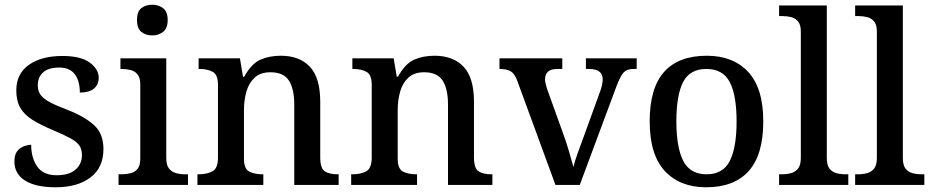

<svg xmlns="http://www.w3.org/2000/svg" viewBox="-20 -783 3949 813"><path d="M216 10Q131 10 86 -18.5Q41 -47 41 -99Q41 -128 53 -143Q65 -158 82 -164Q99 -170 112 -170Q112 -115 137.5 -78Q163 -41 220 -41Q273 -41 300 -65Q327 -89 327 -126Q327 -150 316.5 -166Q306 -182 279 -197Q252 -212 204 -232Q152 -254 117.5 -275.5Q83 -297 66 -326.5Q49 -356 49 -400Q49 -471 102.5 -508.5Q156 -546 244 -546Q322 -546 360 -518Q398 -490 398 -454Q398 -425 378 -408Q358 -391 318 -391Q318 -441 296.5 -469Q275 -497 231 -497Q185 -497 162.5 -476.5Q140 -456 140 -422Q140 -397 152.5 -380.5Q165 -364 192.5 -349.5Q220 -335 268 -317Q343 -287 380.5 -251Q418 -215 418 -152Q418 -73 363 -31.5Q308 10 216 10Z M625 -633Q597 -633 578.5 -648Q560 -663 560 -698Q560 -734 578.5 -748.5Q597 -763 625 -763Q651 -763 670.5 -748.5Q690 -734 690 -698Q690 -663 670.5 -648Q651 -633 625 -633ZM482 0V-45H495Q515 -45 533 -49.5Q551 -54 562.5 -68Q574 -82 574 -111V-425Q574 -454 562.5 -468Q551 -482 533 -486.5Q515 -491 495 -491H490V-536H684V-115Q684 -84 695.5 -69.5Q707 -55 725 -50Q743 -45 763 -45H776V0Z M816 0V-45H822Q856 -45 879.5 -57.5Q903 -70 903 -116V-424Q903 -467 880.5 -479Q858 -491 825 -491H821V-536H996L1009 -458H1014Q1045 -514 1083 -530.5Q1121 -547 1169 -547Q1248 -547 1292 -500.5Q1336 -454 1336 -352V-117Q1336 -70 1355.5 -57.5Q1375 -45 1409 -45H1414V0H1226V-341Q1226 -406 1203.5 -441.5Q1181 -477 1125 -477Q1083 -477 1058.5 -454.5Q1034 -432 1023.5 -395.5Q1013 -359 1013 -317V-111Q1013 -68 1035.5 -56.5Q1058 -45 1091 -45H1095V0Z M1467 0V-45H1473Q1507 -45 1530.5 -57.5Q1554 -70 1554 -116V-424Q1554 -467 1531.5 -479Q1509 -491 1476 -491H1472V-536H1647L1660 -458H1665Q1696 -514 1734 -530.5Q1772 -547 1820 -547Q1899 -547 1943 -500.5Q1987 -454 1987 -352V-117Q1987 -70 2006.5 -57.5Q2026 -45 2060 -45H2065V0H1877V-341Q1877 -406 1854.5 -441.5Q1832 -477 1776 -477Q1734 -477 1709.5 -454.5Q1685 -432 1674.5 -395.5Q1664 -359 1664 -317V-111Q1664 -68 1686.5 -56.5Q1709 -45 1742 -45H1746V0Z M2171 -439Q2160 -470 2143.5 -480.5Q2127 -491 2095 -491V-536H2361V-491H2340Q2288 -491 2288 -447Q2288 -438 2290.5 -428.5Q2293 -419 2296 -408L2364 -219Q2377 -184 2389 -143Q2401 -102 2408 -76Q2413 -98 2426.5 -135.5Q2440 -173 2452 -205L2523 -401Q2532 -428 2532 -447Q2532 -491 2474 -491H2461V-536H2676V-491H2662Q2635 -491 2621 -476.5Q2607 -462 2589 -414L2435 0H2332Z M2970 10Q2859 10 2795 -59Q2731 -128 2731 -269Q2731 -410 2792 -478.5Q2853 -547 2973 -547Q3084 -547 3148 -478.5Q3212 -410 3212 -269Q3212 -128 3150.5 -59Q3089 10 2970 10ZM2972 -45Q3042 -45 3070.5 -102Q3099 -159 3099 -269Q3099 -380 3070 -435.5Q3041 -491 2971 -491Q2901 -491 2872.5 -435.5Q2844 -380 2844 -269Q2844 -159 2873 -102Q2902 -45 2972 -45Z M3279 0V-45H3292Q3312 -45 3330 -50Q3348 -55 3359.5 -69.5Q3371 -84 3371 -115V-649Q3371 -678 3359.5 -692Q3348 -706 3330 -710.5Q3312 -715 3292 -715H3279V-760H3481V-115Q3481 -84 3492 -69.5Q3503 -55 3521 -50Q3539 -45 3560 -45H3572V0Z M3601 0V-45H3614Q3634 -45 3652 -50Q3670 -55 3681.5 -69.5Q3693 -84 3693 -115V-649Q3693 -678 3681.5 -692Q3670 -706 3652 -710.5Q3634 -715 3614 -715H3601V-760H3803V-115Q3803 -84 3814 -69.5Q3825 -55 3843 -50Q3861 -45 3882 -45H3894V0Z"/></svg>

Font: Noto Serif Bengali Medium
Style: Regular
Weight: 500
Designer: Juan Bruce, Universal Thirst, Indian Type Foundry and the Monotype Design Team.
Foundry: Monotype Imaging Inc.
Version: Version 2.003; ttfautohint (v1.8.4.7-5d5b)